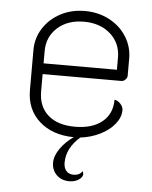

<svg xmlns="http://www.w3.org/2000/svg" viewBox="-51 -552 620 785"><g transform="rotate(5 259.0 -159.5)"><path d="M463 -331V-260Q463 -252 455.5 -244.5Q448 -237 440 -237H116V-166Q116 -104 155.5 -69Q195 -34 266 -34Q337 -34 377.5 -67Q418 -100 418 -158Q431 -157 442.5 -144.5Q454 -132 454 -119Q454 -89 432 -61.5Q410 -34 372.5 -15.5Q335 3 292 8Q237 56 237 116Q237 137 247.5 149.5Q258 162 278 162Q302 162 314 144Q317 152 317 156Q317 169 301 179.5Q285 190 263 190Q230 190 210 170Q190 150 190 120Q190 92 211.5 61.5Q233 31 265 9Q177 8 123.5 -40Q70 -88 70 -167V-332Q70 -381 96 -421.5Q122 -462 166.5 -485.5Q211 -509 266 -509Q321 -509 366 -485.5Q411 -462 437 -421Q463 -380 463 -331ZM417 -331Q417 -390 375 -427.5Q333 -465 266 -465Q199 -465 157.5 -427.5Q116 -390 116 -331V-281H417Z"/></g></svg>

Font: K2D Thin
Style: Regular
Weight: 100
Designer: Katatrad Aksorn Co.,Ltd.
Foundry: Cadson Demak Co.,Ltd.
Version: Version 1.000; ttfautohint (v1.6)